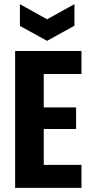

<svg xmlns="http://www.w3.org/2000/svg" viewBox="-20 -906 440 926"><path d="M53 0V-660H191V0ZM142 0V-111H373V0ZM142 -284V-388H347V-284ZM142 -549V-660H373V-549ZM76 -886 207 -813 339 -886V-782L207 -709L76 -781Z"/></svg>

Font: Bricolage Grotesque 24pt Condensed
Style: Bold
Weight: 700
Width: 3
Designer: Mathieu Triay
Foundry: Atelier Triay
Version: Version 1.001;gftools[0.9.33.dev8+g029e19f]